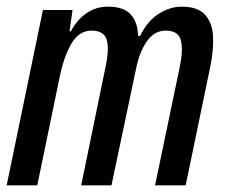

<svg xmlns="http://www.w3.org/2000/svg" viewBox="-39 -557 689 577"><path d="M-19 0 90 -527H179L170 -463H174Q192 -497 220.5 -517Q249 -537 285 -537Q333 -537 354 -513.5Q375 -490 376 -449H382Q404 -494 438 -515.5Q472 -537 507 -537Q554 -537 576 -514Q598 -491 601 -451Q604 -411 593 -357L519 0H427L501 -355Q512 -407 504.5 -436Q497 -465 459 -465Q425 -465 402.5 -433Q380 -401 370 -351L296 0H205L278 -355Q290 -411 281.5 -438Q273 -465 236 -465Q199 -465 176 -426.5Q153 -388 140 -324L73 0Z"/></svg>

Font: Mona Sans Condensed Medium
Style: Italic
Weight: 500
Width: 3
Italic angle: -11.7°
Designer: Deni Anggara
Foundry: GitHub
Version: Version 1.001; ttfautohint (v1.8.4.7-5d5b);gftools[0.9.31]